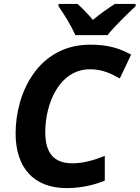

<svg xmlns="http://www.w3.org/2000/svg" viewBox="-20 -954 715 984"><path d="M366 -774H531C566 -818 635 -885 675 -922V-934H569C530 -909 495 -884 456 -852C433 -880 400 -914 377 -934H280V-922C307 -883 346 -821 366 -774ZM322 10C409 10 477 -12 517 -28V-155C462 -133 406 -117 352 -117C255 -117 212 -170 212 -278C212 -418 281 -599 442 -599C502 -599 548 -578 594 -552L652 -674C589 -708 532 -725 442 -725C177 -725 60 -480 60 -270C60 -99 149 10 322 10Z"/></svg>

Font: Noto Sans
Style: Bold Italic
Weight: 700
Italic angle: -12°
Designer: Monotype Design Team
Foundry: Monotype Imaging Inc.
Version: Version 2.013